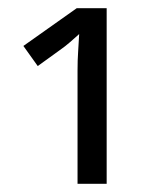

<svg xmlns="http://www.w3.org/2000/svg" viewBox="-20 -864 390 468"><path d="M240 -844V-416H169V-692Q169 -718 170.5 -739Q172 -760 173 -781Q163 -772 151 -761.5Q139 -751 126 -742L72 -703L37 -752L167 -844Z"/></svg>

Font: TSCustom
Style: Regular
Weight: 400
Designer: Monotype Design Team
Foundry: Monotype Imaging Inc.
Version: Version 2.004; ttfautohint (v1.8.3) -l 8 -r 50 -G 200 -x 14 